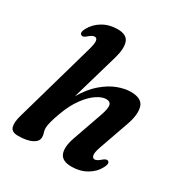

<svg xmlns="http://www.w3.org/2000/svg" viewBox="-170 -847 938 987"><g transform="rotate(30 299.0 -353.5)"><path d="M539.5 -70.5Q520 -33 481 -10.5Q442 12 392 12Q335.5 12 322 -23.2Q308.5 -58.5 330 -119.5L392 -296.5Q407.5 -341 403.2 -359.8Q399 -378.5 374 -378.5Q350 -378.5 318.5 -357.5Q287 -336.5 256.8 -295.2Q226.5 -254 204.5 -194Q178 -123 178 -94Q178 -79.5 182.2 -68.8Q186.5 -58 186.5 -43Q186.5 -18 156.5 -3Q126.5 12 74.5 12Q37 12 29.5 -13Q22 -38 35 -83L170.5 -559.5Q181 -597.5 178 -612.2Q175 -627 162.5 -627Q148.5 -627 127.5 -608Q110.5 -593 99.5 -598.5Q84 -606.5 99.5 -636Q119.5 -673.5 158 -696.2Q196.5 -719 246 -719Q300 -719 312.5 -684Q325 -649 307 -586.5L227 -310.5Q263 -371.5 305.2 -407.2Q347.5 -443 389 -458.5Q430.5 -474 465.5 -474Q531.5 -474 544 -432Q556.5 -390 531.5 -320.5L470.5 -147Q457.5 -109.5 461 -94.5Q464.5 -79.5 477 -79.5Q490.5 -79.5 512 -99Q529 -113.5 540 -108.5Q555 -100.5 539.5 -70.5Z"/></g></svg>

Font: Fraunces 9pt S000 SemiBold
Style: Italic
Weight: 600
Italic angle: -16°
Version: Version 1.000; ttfautohint (v1.8.3)